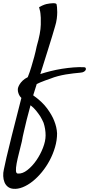

<svg xmlns="http://www.w3.org/2000/svg" viewBox="-115 -718 560 1208"><path d="M19.5 -101.6Q8.8 -112.3 4.4 -122.6Q0 -132.8 -2 -142.6Q-3.9 -153.3 -2 -164.1Q2 -177.7 9.8 -189.5Q16.6 -200.2 28.3 -211.4Q40 -222.7 59.6 -232.4Q72.3 -263.7 82.5 -298.3Q92.8 -333 100.6 -361.3Q109.4 -394.5 116.2 -427.7Q140.6 -510.7 141.6 -563Q142.6 -615.2 139.6 -631.8Q138.7 -638.7 137.7 -645.5Q135.7 -651.4 134.3 -658.7Q132.8 -666 130.9 -672.9Q141.6 -678.7 149.9 -682.6Q158.2 -686.5 164.1 -688.5Q170.9 -691.4 176.8 -692.4Q199.2 -697.3 219.2 -697.8Q239.3 -698.2 241.2 -690.4Q242.2 -685.5 243.7 -672.9Q245.1 -660.2 245.1 -641.6Q245.1 -623 242.2 -600.1Q239.3 -577.1 231.4 -551.8Q224.6 -529.3 212.9 -489.3Q202.1 -455.1 184.6 -397.9Q167 -340.8 138.7 -252Q168 -261.7 203.1 -270.5Q238.3 -279.3 274.9 -285.2Q311.5 -291 348.1 -293.9Q384.8 -296.9 416 -294.9Q421.9 -294.9 424.3 -289.6Q426.8 -284.2 424.3 -278.3Q421.9 -272.5 413.6 -267.1Q405.3 -261.7 389.6 -260.7Q370.1 -258.8 346.7 -256.3Q323.2 -253.9 298.3 -249.5Q273.4 -245.1 249 -238.8Q224.6 -232.4 203.1 -223.6Q186.5 -217.8 169.9 -211.9Q156.2 -207 141.1 -200.7Q126 -194.3 116.2 -189.5L93.8 -118.2Q150.4 -78.1 181.2 -36.1Q211.9 5.9 225.6 41Q242.2 82 244.1 121.1Q244.1 164.1 231.4 207.5Q218.8 251 197.8 290.5Q176.8 330.1 148.9 364.3Q121.1 398.4 90.3 422.9Q59.6 447.3 27.8 460Q-3.9 472.7 -32.2 469.7Q-52.7 467.8 -66.4 456.5Q-80.1 445.3 -86.9 428.2Q-93.8 411.1 -94.7 390.1Q-95.7 369.1 -90.8 348.6Q-86.9 328.1 -74.2 272.5Q-63.5 225.6 -41 136.2Q-18.6 46.9 19.5 -101.6ZM77.1 -55.7Q63.5 -6.8 53.2 34.2Q43 75.2 36.1 106.4Q27.3 142.6 22.5 171.9Q13.7 209 4.4 245.1Q-4.9 281.2 -10.3 310.1Q-15.6 338.9 -14.6 356.4Q-13.7 374 -2 374Q26.4 376 57.1 352.1Q87.9 328.1 113.3 291.5Q138.7 254.9 155.3 212.4Q171.9 169.9 171.9 133.8Q171.9 93.8 159.2 54.7Q150.4 34.2 138.7 14.6Q127.9 -2 112.8 -21Q97.7 -40 77.1 -55.7Z"/></svg>

Font: Satisfy
Style: Regular
Weight: 400
Designer: Font Diner, Inc
Foundry: Font Diner, Inc
Version: Version 1.000